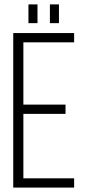

<svg xmlns="http://www.w3.org/2000/svg" viewBox="-20 -850 391 870"><path d="M40 0V-700.2H315.9V-658.2H85.9V-376H276.9V-334H85.9V-42H315.9V0ZM108.9 -745.1V-830.1H149.9V-745.1ZM206.1 -745.1V-830.1H247.1V-745.1Z"/></svg>

Font: Bebas Neue Book
Style: Regular
Weight: 400
Designer: Ryoichi Tsunekawa
Foundry: Ryoichi Tsunekawa
Version: Version 001.003